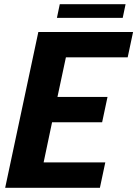

<svg xmlns="http://www.w3.org/2000/svg" viewBox="-20 -889 650 909"><path d="M478.5 -120 453 0H4.5L161.5 -737.5H610L584.5 -617.5H292L252 -430H489L463.5 -310H226.5L186.5 -120ZM249.5 -804.5 263 -869H574.5L561 -804.5Z"/></svg>

Font: Epilogue
Style: Bold Italic
Weight: 700
Italic angle: -12°
Designer: Tyler Finck
Foundry: Etcetera Type Co
Version: Version 2.111; ttfautohint (v1.8.3)